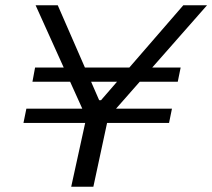

<svg xmlns="http://www.w3.org/2000/svg" viewBox="-20 -708 805 728"><path d="M250 0 303 -242H69L80 -296H292L115 -688H199L356 -328H363L675 -688H765L420 -296H632L621 -242H386L334 0ZM103 -398 113 -452H665L654 -398Z"/></svg>

Font: Saira Expanded
Style: Italic
Weight: 400
Width: 7
Italic angle: -12°
Designer: Hector Gatti with collaboration of the Omnibus-Type team
Foundry: Omnibus-Type
Version: Version 1.101